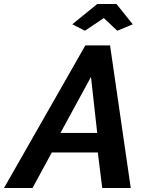

<svg xmlns="http://www.w3.org/2000/svg" viewBox="-73 -936 738 956"><path d="M352 -710H475L578 0H436L414 -177H185L89 0H-53ZM411 -274 380 -553 228 -274ZM287 -815 411 -916H507L588 -815L511 -783L444 -846L350 -783Z"/></svg>

Font: Raleway
Style: Bold Italic
Weight: 700
Italic angle: -12°
Designer: Matt McInerney, Pablo Impallari, Rodrigo Fuenzalida
Foundry: Matt McInerney, Pablo Impallari, Rodrigo Fuenzalida
Version: Version 4.101;RELEASE